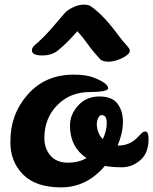

<svg xmlns="http://www.w3.org/2000/svg" viewBox="-20 -803 663 831"><path d="M434 -85Q355 8 244.5 8Q134 8 79 -48.5Q24 -105 25 -189Q24 -308 100 -394Q176 -480 299 -480Q355 -480 389 -466Q448 -442 448 -421Q448 -405 365.5 -404.5Q283 -404 227.5 -347.5Q172 -291 172 -205Q172 -160 198.5 -129.5Q225 -99 273.5 -99Q322 -99 354 -119Q283 -167 283 -258Q282 -306 317.5 -345.5Q353 -385 408.5 -385.5Q464 -386 488 -355Q512 -324 512 -275.5Q512 -227 489 -173H495Q539 -174 571 -204Q583 -216 591.5 -225Q600 -234 609 -234Q623 -234 623 -201Q623 -140 587 -109.5Q551 -79 507.5 -79Q464 -79 434 -85ZM118 -585Q118 -597 131 -608Q168 -640 197.5 -673.5Q227 -707 259 -745Q272 -760 296.5 -771.5Q321 -783 341.5 -783Q362 -783 373 -776Q428 -738 494 -648Q512 -624 527 -608Q542 -592 542 -584Q542 -568 509.5 -552Q477 -536 450.5 -536Q424 -536 413 -547Q381 -582 360.5 -611Q340 -640 315 -668Q267 -614 236 -589Q208 -563 163 -563Q118 -563 118 -585ZM425 -201Q442 -237 442 -271Q442 -305 420 -305Q411 -305 405 -292Q399 -279 399 -267Q399 -227 425 -201Z"/></svg>

Font: Leckerli One
Style: Regular
Weight: 400
Version: Version 1.001